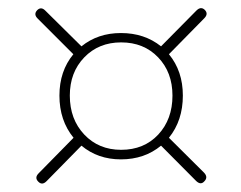

<svg xmlns="http://www.w3.org/2000/svg" viewBox="-20 -577 581 462"><path d="M73 -160 157 -245.5Q123 -287 123 -347Q123 -406 156.5 -446.5L71 -532Q60 -542.5 69.5 -552.5Q79 -562 89.5 -551L176 -465.5Q215.5 -497.5 271 -497.5Q327.5 -497.5 367.5 -465.5L452.5 -551.5Q463.5 -562.5 473 -553Q482 -543.5 471.5 -533L386.5 -446.5Q420 -406 420 -347Q420 -287 386.5 -245.5L471 -161.5Q481.5 -150.5 471.5 -140.5Q463 -131 452 -141.5L367.5 -226.5Q327.5 -193.5 271 -193.5Q215.5 -193.5 176 -226.5L92.5 -141.5Q81.5 -130 72 -140Q62.5 -149.5 73 -160ZM271.5 -216.5Q326.5 -216.5 360.8 -253.2Q395 -290 395 -347Q395 -403 360.5 -439Q326 -475 271.5 -475Q217.5 -475 182.8 -439Q148 -403 148 -347Q148 -290 182.8 -253.2Q217.5 -216.5 271.5 -216.5Z"/></svg>

Font: Fraunces 72pt Soft Thin
Style: Regular
Weight: 100
Version: Version 1.000;[b76b70a41]